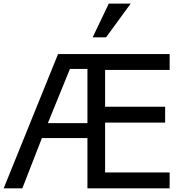

<svg xmlns="http://www.w3.org/2000/svg" viewBox="-39 -1020 972 1040"><path d="M550.3 -1000.5 462.9 -817.9H535.6L668.9 -1000.5ZM879.9 -85.9H530.3V-356H855.5V-441.9H530.3V-641.1H879.9V-727.1H275.4L-19 0H82L188 -272H434.6V0H879.9ZM220.2 -353 339.8 -646.5H434.6V-353Z"/></svg>

Font: SG Kara Light
Style: Regular
Weight: 400
Designer: Damoon Khanjanzadeh
Version: Version 1.000